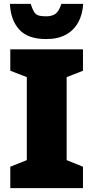

<svg xmlns="http://www.w3.org/2000/svg" viewBox="-20 -968 480 988"><path d="M407 0H33V-110L118 -144V-571L33 -604V-714H407V-604L323 -571V-144L407 -110ZM408 -948Q405 -894 382.5 -853Q360 -812 319 -789.5Q278 -767 218 -767Q124 -767 79.5 -815.5Q35 -864 31 -948H138Q147 -920 155.5 -906.5Q164 -893 178.5 -888.5Q193 -884 218 -884Q247 -884 265 -896.5Q283 -909 296 -948Z"/></svg>

Font: Noto Sans Display Black
Style: Regular
Weight: 900
Designer: Monotype Design Team
Foundry: Monotype Imaging Inc.
Version: Version 2.003